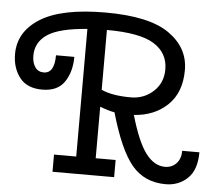

<svg xmlns="http://www.w3.org/2000/svg" viewBox="-51 -767 945 835"><g transform="rotate(5 421.0 -349.5)"><path d="M761 -140H836Q836 -63 797 -26Q758 11 702 11Q609 11 554 -54.5Q499 -120 453 -281Q425 -286 389 -300V-75H476V0H207V-75H304V-632Q182 -623 131 -589Q80 -555 80 -496Q80 -466 93 -446.5Q106 -427 131 -427Q178 -427 178 -506H258Q258 -441 228 -396.5Q198 -352 131 -352Q64 -352 32 -394Q0 -436 0 -496Q0 -594 93 -652Q186 -710 377 -710Q568 -710 655 -649Q742 -588 742 -490.5Q742 -393 685 -338Q628 -283 538 -277Q571 -162 608 -113Q645 -64 692 -64Q722 -64 741.5 -84.5Q761 -105 761 -140ZM389 -635V-374Q436 -352 518 -352Q575 -352 616 -389.5Q657 -427 657 -486Q657 -558 595 -596.5Q533 -635 389 -635Z"/></g></svg>

Font: Cherry Swash
Style: Regular
Weight: 400
Designer: Kasatkina Nataliya
Foundry: Nataliya Kasatkina
Version: Version 1.001